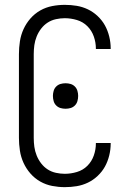

<svg xmlns="http://www.w3.org/2000/svg" viewBox="-20 -763 540 791"><path d="M247 8Q221 8 195 3Q169 -2 146 -15Q123 -28 105.5 -48Q88 -68 77 -92Q66 -116 62 -142.5Q58 -169 58 -195V-540Q58 -566 62 -592.5Q66 -619 77 -643Q88 -667 105.5 -687Q123 -707 146 -720Q169 -733 195 -738Q221 -743 247 -743Q272 -743 296 -739Q320 -735 342 -724.5Q364 -714 382.5 -696.5Q401 -679 412.5 -658Q424 -637 430 -612.5Q436 -588 436 -564V-561H375V-563Q375 -588 366.5 -612.5Q358 -637 340 -655Q322 -673 297 -680.5Q272 -688 247 -688Q229 -688 210.5 -684Q192 -680 176.5 -670Q161 -660 149.5 -645Q138 -630 131 -612.5Q124 -595 121.5 -577Q119 -559 119 -540V-195Q119 -176 121.5 -158Q124 -140 131 -122.5Q138 -105 149.5 -90Q161 -75 176.5 -65Q192 -55 210.5 -51Q229 -47 247 -47Q272 -47 297 -54.5Q322 -62 340 -80Q358 -98 366.5 -122.5Q375 -147 375 -172V-174H436V-171Q436 -147 430 -122.5Q424 -98 412.5 -77Q401 -56 382.5 -38.5Q364 -21 342 -10.5Q320 0 296 4Q272 8 247 8ZM250 -315Q239 -315 229 -318Q219 -321 211.5 -328.5Q204 -336 201 -346.5Q198 -357 198 -368Q198 -378 201 -388.5Q204 -399 211.5 -406.5Q219 -414 229 -417Q239 -420 250 -420Q261 -420 271 -417Q281 -414 288.5 -406.5Q296 -399 299 -388.5Q302 -378 302 -368Q302 -357 299 -346.5Q296 -336 288.5 -328.5Q281 -321 271 -318Q261 -315 250 -315Z"/></svg>

Font: Iosevka Curly Light
Style: Regular
Weight: 300
Monospace: yes
Designer: Belleve Invis
Foundry: Belleve Invis
Version: Version 22.1.2; ttfautohint (v1.8.4)